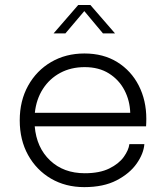

<svg xmlns="http://www.w3.org/2000/svg" viewBox="-20 -758 682 788"><path d="M572.5 -166.5Q569.5 -127.5 541 -86.8Q512.5 -46 458.8 -18Q405 10 326 10Q249 10 189.2 -25Q129.5 -60 95.2 -121.8Q61 -183.5 61 -264Q61 -344.5 95.5 -406.5Q130 -468.5 190 -503.5Q250 -538.5 326.5 -538.5Q404.5 -538.5 461.5 -503Q518.5 -467.5 549.5 -406.8Q580.5 -346 580.5 -270.5Q580.5 -264.5 580.2 -254.2Q580 -244 579.5 -239.5H122.5Q130 -152 185.5 -99.5Q241 -47 328 -47Q389 -47 428.5 -66.5Q468 -86 488 -114Q508 -142 511 -166.5ZM327.5 -482.5Q271.5 -482.5 227.5 -459Q183.5 -435.5 156.2 -393.2Q129 -351 123 -295H514.5Q513 -345 490.8 -387.8Q468.5 -430.5 427.2 -456.5Q386 -482.5 327.5 -482.5ZM200 -621 301 -737.5H351L452 -621H402.5L326 -712.5L248.5 -621Z"/></svg>

Font: Epilogue Light
Style: Regular
Weight: 300
Designer: Tyler Finck
Foundry: Etcetera Type Co
Version: Version 2.111; ttfautohint (v1.8.3)